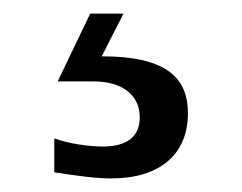

<svg xmlns="http://www.w3.org/2000/svg" viewBox="-20 -30 357 283"><path d="M257 137C257 83 223 53 130 53L162 -10H113L65 90H118C160 90 186 110 186 143C186 170 169 186 131 186C112 186 82 182 60 174V224C99 230 123 233 144 233C215 233 257 198 257 137Z"/></svg>

Font: Perun
Style: Regular
Weight: 400
Foundry: Copyright (c) Stefan Peev, Context Ltd, 2016
Version: Version 1.089